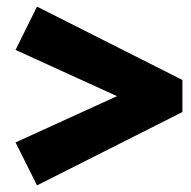

<svg xmlns="http://www.w3.org/2000/svg" viewBox="-20 -548 578 581"><path d="M27 -117 334 -257 27 -397 92 -528 532 -306V-209L92 13Z"/></svg>

Font: Lexend Exa HM Xlight
Style: Bold
Weight: 700
Designer: Bonnie Shaver-Troup, Thomas Jockin, Octavio Pardo
Foundry: Lexend
Version: Version 1.091